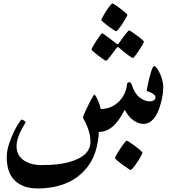

<svg xmlns="http://www.w3.org/2000/svg" viewBox="-20 -755 1026 1099"><path d="M914.6 -257.3Q914.6 -244.6 912.4 -223.9Q910.2 -203.1 904.5 -179.4Q898.9 -155.8 890.6 -132.1Q882.3 -108.4 869.9 -89.1Q857.4 -69.8 840.3 -57.9Q823.2 -45.9 801.3 -45.9Q783.2 -45.9 767.1 -53Q751 -60.1 737.3 -71.3Q723.6 -82.5 712.6 -96.9Q701.7 -111.3 694.3 -126.5Q683.6 -106.9 669.9 -84.7Q656.2 -62.5 638.4 -43.5Q620.6 -24.4 597.7 -12.2Q574.7 0 545.4 0Q544.9 26.9 541.5 47.4Q538.1 67.9 533.2 88.9Q517.6 151.4 484.4 195.8Q451.2 240.2 406.5 268.8Q361.8 297.4 308.1 310.5Q254.4 323.7 198.7 323.7Q144 323.7 109.1 307.9Q74.2 292 54.2 266.8Q34.2 241.7 26.4 210.2Q18.6 178.7 18.6 147Q18.6 108.9 31.2 70.3Q43.9 31.7 59.3 0Q74.7 -31.7 87.9 -51.3Q101.1 -70.8 103 -70.8Q105 -70.8 108.9 -69.3Q112.8 -67.9 116.7 -65.2Q120.6 -62.5 123.5 -60.3Q126.5 -58.1 126.5 -56.6Q126.5 -52.7 118.4 -40.3Q110.4 -27.8 100.6 -8.8Q90.8 10.3 82.8 34.2Q74.7 58.1 74.7 84Q74.7 103.5 82.5 122.3Q90.3 141.1 107.7 156.2Q125 171.4 152.8 180.7Q180.7 189.9 219.7 189.9Q312.5 189.9 372.6 173.6Q432.6 157.2 463.4 130.4Q497.6 100.1 497.6 58.1Q497.6 27.8 490.7 3.7Q483.9 -20.5 476.3 -38.3Q468.8 -56.2 461.9 -67.4Q455.1 -78.6 455.1 -84Q455.1 -86.4 459.5 -96.9Q463.9 -107.4 470.5 -121.8Q477.1 -136.2 485.1 -152.6Q493.2 -168.9 500.5 -182.4Q507.8 -195.8 512.9 -204.8Q518.1 -213.9 520 -213.9Q526.4 -209.5 532.2 -198.5Q538.1 -187.5 543 -175Q547.9 -162.6 551.5 -150.6Q555.2 -138.7 556.6 -131.3Q590.8 -131.3 617.9 -144Q645 -156.7 663.8 -176.8Q682.6 -196.8 693.6 -221.4Q704.6 -246.1 707 -271.5Q707.5 -277.3 710.4 -281Q713.4 -284.7 720.7 -284.7Q724.6 -284.7 728.8 -280Q732.9 -275.4 734.9 -268.6Q749.5 -220.7 778.3 -197.8Q807.1 -174.8 838.4 -174.8Q852.5 -174.8 861.3 -181.4Q870.1 -188 870.1 -197.3Q870.1 -206.1 862.3 -212.9Q854.5 -219.7 845 -224.4Q835.4 -229 827.6 -231.7Q819.8 -234.4 819.8 -235.8Q819.8 -237.3 821.8 -248.3Q823.7 -259.3 826.9 -274.9Q830.1 -290.5 834.7 -308.3Q839.4 -326.2 844 -341.6Q848.6 -356.9 853.5 -366.9Q858.4 -377 862.8 -377Q868.2 -377 877 -365.7Q885.7 -354.5 894 -337.2Q902.3 -319.8 908.4 -298.6Q914.6 -277.3 914.6 -257.3ZM560.1 -641.1Q560.1 -645 568.6 -660.2Q577.1 -675.3 587.9 -692.1Q598.6 -709 609.4 -722.2Q620.1 -735.4 624 -735.4Q625.5 -735.4 632.6 -731.2Q639.6 -727.1 648.9 -720.5Q658.2 -713.9 668.7 -705.8Q679.2 -697.8 688.2 -690.7Q697.3 -683.6 703.1 -677.7Q709 -671.9 709 -669.9Q709 -667.5 704.8 -659.9Q700.7 -652.3 694.6 -641.6Q688.5 -630.9 680.7 -619.1Q672.9 -607.4 665.8 -598.1Q658.7 -588.9 653.3 -582.5Q647.9 -576.2 646 -576.2Q642.1 -576.2 628.2 -585.2Q614.3 -594.2 599.1 -605.7Q584 -617.2 572 -627.4Q560.1 -637.7 560.1 -641.1ZM587.9 -407.2Q584 -407.2 570.6 -416.3Q557.1 -425.3 542.2 -436.8Q527.3 -448.2 515.6 -458.7Q503.9 -469.2 503.9 -471.7Q503.9 -475.6 512.5 -490.5Q521 -505.4 531.5 -521.7Q542 -538.1 552 -551.3Q562 -564.5 565.4 -564.5Q567.4 -564.5 580.3 -555.2Q593.3 -545.9 607.9 -534.7L646.5 -505.4Q650.9 -502 654.8 -502Q656.7 -502 660.2 -507.3Q674.8 -527.3 686.5 -543.9Q696.8 -558.1 706.5 -569.6Q716.3 -581.1 719.2 -581.1Q720.7 -581.1 727.5 -576.9Q734.4 -572.8 743.9 -565.9Q753.4 -559.1 763.9 -551.5Q774.4 -543.9 783.2 -536.9Q792 -529.8 797.9 -524.2Q803.7 -518.6 803.7 -516.6Q803.7 -514.2 799.6 -506.3Q795.4 -498.5 789.1 -488Q782.7 -477.5 775.1 -465.8Q767.6 -454.1 760.5 -444.8Q753.4 -435.5 748.3 -429.2Q743.2 -422.9 742.2 -422.9Q736.8 -422.9 724.1 -431.9Q711.4 -440.9 697.3 -451.7Q680.7 -464.4 662.1 -481.4Q658.2 -485.8 654.8 -485.8Q650.9 -485.8 646.5 -479.5L619.6 -443.4Q608.9 -429.7 599.6 -418.5Q590.3 -407.2 587.9 -407.2ZM795.4 119.6Q795.4 122.1 791.3 130.1Q787.1 138.2 780.8 149.2Q774.4 160.2 766.4 172.4Q758.3 184.6 750.7 194.6Q743.2 204.6 736.8 211.4Q730.5 218.3 728 218.3Q726.1 218.3 711.4 208.7Q696.8 199.2 680.7 187.3Q664.6 175.3 651.4 164.1Q638.2 152.8 638.2 149.9Q638.2 147.5 642.3 138.9Q646.5 130.4 653.3 119.4Q660.2 108.4 668.2 96.2Q676.3 84 683.6 74Q690.9 64 696.8 57.1Q702.6 50.3 705.1 50.3Q709 50.3 723.6 60.1Q738.3 69.8 754.4 81.8Q770.5 93.8 783 105Q795.4 116.2 795.4 119.6Z"/></svg>

Font: Accordance
Style: Bold-Italic
Weight: 700
Italic angle: -11°
Version: Version 1.2 (build January 31, 2020) Miklal Software Solutio